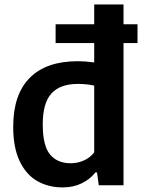

<svg xmlns="http://www.w3.org/2000/svg" viewBox="-20 -828 637 858"><path d="M594.5 -635.5H532V0H421.5L413.5 -57.5H406.5Q382 -26.5 344.5 -8.5Q307 9.5 260 9.5Q197 9.5 147.2 -18.5Q97.5 -46.5 68.2 -107.2Q39 -168 39 -261.5Q39 -405.5 112.8 -480Q186.5 -554.5 328 -554.5Q361.5 -554.5 401 -549V-635.5H228.5V-719.5H401V-808H532V-719.5H594.5ZM401 -445.5Q367.5 -453 328 -453Q248.5 -453 209.8 -410.2Q171 -367.5 171 -272Q171 -177 203.5 -137.8Q236 -98.5 296 -98.5Q326.5 -98.5 354.5 -110.8Q382.5 -123 401 -147Z"/></svg>

Font: Encode Sans SemiBold
Style: Regular
Weight: 600
Designer: Multiple Designers
Foundry: Impallari Type
Version: Version 2.000